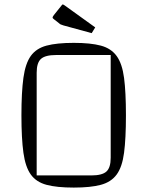

<svg xmlns="http://www.w3.org/2000/svg" viewBox="-20 -834 668 869"><path d="M77 -312Q77 -417 86 -482Q95 -547 119.5 -581Q144 -615 190.5 -627.5Q237 -640 314 -640Q390 -640 436.5 -627.5Q483 -615 508 -580.5Q533 -546 541.5 -481.5Q550 -417 550 -312Q550 -207 541.5 -142.5Q533 -78 508 -44Q483 -10 436.5 2.5Q390 15 314 15Q237 15 190.5 2.5Q144 -10 119.5 -44Q95 -78 86 -142.5Q77 -207 77 -312ZM146 -40H393Q442 -40 461.5 -57.5Q481 -75 481 -120V-585H234Q185 -585 165.5 -567.5Q146 -550 146 -505ZM395 -684 267 -719Q258 -722 254.5 -723.5Q251 -725 247 -729L224 -747Q218 -751 218 -755Q218 -758 224 -766L260 -811Q262 -814 265 -814Q266 -814 272 -810L411 -710Z"/></svg>

Font: Changa ExtraLight ExtraLight
Style: Regular
Weight: 250
Version: Version 3.002; ttfautohint (v1.8.2)